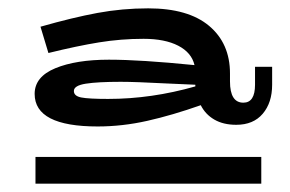

<svg xmlns="http://www.w3.org/2000/svg" viewBox="-20 -719 695 460"><path d="M632 -559V-516Q632 -473 609.5 -446.5Q587 -420 546 -420Q515 -420 493.5 -432.5Q472 -445 461 -467Q393 -443 333 -429.5Q273 -416 214 -416Q63 -416 63 -494Q63 -535 112.5 -555.5Q162 -576 241 -576Q316 -576 446 -563Q439 -593 407 -609.5Q375 -626 324 -626Q270 -626 217.5 -617.5Q165 -609 96 -592L77 -655Q154 -677 213.5 -688Q273 -699 335 -699Q431 -699 481 -657Q531 -615 531 -543V-524Q531 -473 563 -473Q591 -473 591 -516V-559ZM448 -512V-516L380 -519Q304 -523 269 -523Q214 -523 185.5 -518.5Q157 -514 157 -501Q157 -489 174.5 -485.5Q192 -482 239 -482Q343 -482 448 -512ZM65 -343H606V-279H65Z"/></svg>

Font: BioRhyme Expanded ExtraBold
Style: Regular
Weight: 800
Width: 7
Designer: Aoife Mooney
Foundry: Aoife Mooney Type
Version: Version 1.001